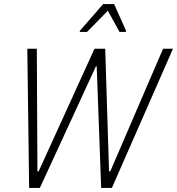

<svg xmlns="http://www.w3.org/2000/svg" viewBox="-20 -929 875 949"><path d="M124 0 115 -688H162L165 -82H171L447 -688H500L519 -82H525L786 -688H835L533 0H480L458 -601H454L177 0ZM374 -771 375 -777 490 -909H544L603 -777L602 -771H571L513 -876L410 -771Z"/></svg>

Font: Saira SemiCondensed ExtraLight
Style: Italic
Weight: 250
Width: 4
Italic angle: -12°
Designer: Hector Gatti with collaboration of the Omnibus-Type team
Foundry: Omnibus-Type
Version: Version 1.101